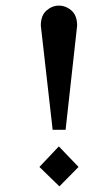

<svg xmlns="http://www.w3.org/2000/svg" viewBox="-20 -656 379 682"><path d="M213 -195H167L125 -565Q125 -601 145 -618.5Q165 -636 189 -636Q214 -636 234 -618.5Q254 -601 254 -565ZM191 6 120 -63 189 -136 259 -63Z"/></svg>

Font: Narnoor Medium
Style: Regular
Weight: 500
Designer: S. Sridhar Murthy
Foundry: SIL International
Version: Version 3.000